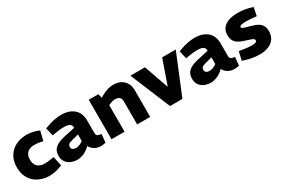

<svg xmlns="http://www.w3.org/2000/svg" viewBox="61 -1345 3193 2175"><g transform="rotate(-30 1657.5 -258.0)"><path d="M310.9 8.5Q234 8.5 171.3 -22.7Q108.6 -54 71.9 -113.7Q35.2 -173.4 35.2 -258.4Q35.2 -344.9 72.4 -404.4Q109.6 -463.9 172.3 -494.6Q235 -525.3 312.9 -525.3Q347.9 -525.3 382.1 -518.8Q416.3 -512.3 447.8 -500.9L474.3 -490.8L443.9 -366.9L411.9 -373.4Q391.3 -377.9 371.1 -379.9Q350.8 -381.9 329.8 -381.9Q293.2 -381.9 265.6 -368.6Q238 -355.3 222.7 -328.4Q207.4 -301.5 207.4 -260.4Q207.4 -219.3 223.2 -192.2Q239 -165 267.1 -152.2Q295.2 -139.4 331.3 -139.4Q349.4 -139.4 370.9 -141.2Q392.4 -142.9 420.4 -147.4L453.8 -153L481.3 -30L452.8 -19Q417.3 -5.5 380.9 1.5Q344.4 8.5 310.9 8.5Z M675.6 8.5Q633.7 8.5 595.7 -6.8Q557.7 -22 533.7 -54.3Q509.7 -86.5 509.7 -136.5Q509.7 -202 550.5 -237.5Q591.2 -273 674.6 -291.5L821.7 -324V-326Q822.7 -358.1 799.6 -373.7Q776.5 -389.3 724.5 -389.3Q693 -389.3 660 -385.8Q627 -382.3 595.5 -376.3L569 -370.8L544.1 -476.4L576 -487.9Q625 -505.4 672 -515.4Q718.9 -525.3 765.3 -525.3Q867.2 -525.3 929.1 -473.7Q991 -422 991 -321.5V-158.2Q991 -132.6 1004.2 -122.6Q1017.5 -112.6 1056.1 -107.6L1045.2 -0.5Q1030.7 3 1016.3 5.5Q1001.8 8 991.8 8Q934.4 8 899.5 -14.3Q864.5 -36.5 847.1 -71L825.1 -51.5Q791.6 -21.5 751.6 -6.5Q711.6 8.5 675.6 8.5ZM728.4 -114.7Q744.5 -114.7 763.5 -120.5Q782.6 -126.3 802.1 -137.9L821.7 -149.4V-237.7L717.7 -209.5Q690.6 -202.5 680.6 -189.7Q670.6 -176.9 670.6 -159.9Q670.6 -137.8 686.2 -126.3Q701.7 -114.7 728.4 -114.7Z M1123.7 0V-516.4H1250.2L1262.6 -461.9L1296.6 -481.4Q1332.6 -501.4 1369.9 -513.4Q1407.1 -525.3 1444.1 -525.3Q1507.6 -525.3 1548.5 -501.6Q1589.5 -477.9 1609.7 -437.6Q1629.9 -397.4 1629.9 -346.4V0H1459.2V-302.2Q1459.2 -335.8 1441.8 -353.9Q1424.5 -372 1381.4 -372Q1365.3 -372 1350.5 -368.5Q1335.7 -364.9 1320.6 -358.4L1294.5 -347.8V0Z M1886 6 1669.1 -516.4H1859.2L1971.1 -198.7H1973.6L2083.9 -516.4H2262.1L2047.7 6Z M2421.6 8.5Q2379.7 8.5 2341.7 -6.8Q2303.7 -22 2279.7 -54.3Q2255.7 -86.5 2255.7 -136.5Q2255.7 -202 2296.5 -237.5Q2337.2 -273 2420.6 -291.5L2567.7 -324V-326Q2568.7 -358.1 2545.6 -373.7Q2522.5 -389.3 2470.5 -389.3Q2439 -389.3 2406 -385.8Q2373 -382.3 2341.5 -376.3L2315 -370.8L2290.1 -476.4L2322 -487.9Q2371 -505.4 2418 -515.4Q2464.9 -525.3 2511.3 -525.3Q2613.2 -525.3 2675.1 -473.7Q2737 -422 2737 -321.5V-158.2Q2737 -132.6 2750.2 -122.6Q2763.5 -112.6 2802.1 -107.6L2791.2 -0.5Q2776.7 3 2762.3 5.5Q2747.8 8 2737.8 8Q2680.4 8 2645.5 -14.3Q2610.5 -36.5 2593.1 -71L2571.1 -51.5Q2537.6 -21.5 2497.6 -6.5Q2457.6 8.5 2421.6 8.5ZM2474.4 -114.7Q2490.5 -114.7 2509.5 -120.5Q2528.6 -126.3 2548.1 -137.9L2567.7 -149.4V-237.7L2463.7 -209.5Q2436.6 -202.5 2426.6 -189.7Q2416.6 -176.9 2416.6 -159.9Q2416.6 -137.8 2432.2 -126.3Q2447.7 -114.7 2474.4 -114.7Z M3060.7 8.5Q3015.8 8.5 2968.7 0.5Q2921.5 -7.5 2874.6 -22L2845.6 -31L2871 -144.2L2897 -139.2Q2935 -132.7 2970 -129.2Q3005 -125.7 3037.9 -125.7Q3068.1 -125.7 3083.7 -132.5Q3099.3 -139.3 3099.3 -153.9Q3099.3 -163.4 3093.3 -170.5Q3087.3 -177.5 3069.8 -185Q3052.3 -192.5 3017.2 -202.6Q2952.6 -221 2916.1 -242Q2879.6 -263 2864.6 -293.3Q2849.6 -323.5 2849.6 -369Q2851.1 -421.4 2879.3 -455.9Q2907.5 -490.4 2957.9 -507.9Q3008.3 -525.3 3075.7 -525.3Q3117.6 -525.3 3161.3 -518.6Q3205 -511.9 3249.8 -497.9L3266.9 -492.4L3245.9 -384.2L3225.5 -386.2Q3187.5 -390.7 3158.3 -392.4Q3129.1 -394.2 3108.1 -394.2Q3069.4 -394.2 3047.3 -388.2Q3025.2 -382.1 3025.2 -369.5Q3025.2 -360.5 3031.7 -354.7Q3038.2 -348.9 3060.5 -341.9Q3082.8 -334.9 3128.9 -322.4Q3185.9 -307.8 3219.2 -287.6Q3252.4 -267.3 3266.7 -238.6Q3280.9 -209.9 3280.9 -169.4Q3280.9 -110.4 3252.7 -70.7Q3224.4 -30.9 3175 -11.2Q3125.6 8.5 3060.7 8.5Z"/></g></svg>

Font: REM Medium
Style: Regular
Weight: 500
Designer: Octavio Pardo
Foundry: Ashler Design
Version: Version 1.005;gftools[0.9.28]